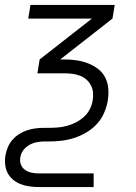

<svg xmlns="http://www.w3.org/2000/svg" viewBox="-27 -540 547 775"><path d="M351 215H130Q111 215 92.5 212.5Q74 210 57 203.5Q40 197 26.5 186Q13 175 4.5 159.5Q-4 144 -6 125Q-8 106 -5 87Q-2 70 5 53.5Q12 37 24 23.5Q36 10 51.5 0.5Q67 -9 84 -14.5Q101 -20 118 -22Q135 -24 152 -24H170Q189 -24 207 -25.5Q225 -27 243.5 -32Q262 -37 279.5 -46Q297 -55 311.5 -68Q326 -81 335 -98.5Q344 -116 347 -134Q350 -150 348.5 -166Q347 -182 340 -195.5Q333 -209 321.5 -219Q310 -229 295.5 -234.5Q281 -240 265.5 -242Q250 -244 234 -244H124L133 -300L344 -465H87L96 -520H436L427 -465L216 -300H234Q258 -300 282 -296.5Q306 -293 328 -284.5Q350 -276 368.5 -262Q387 -248 397.5 -227.5Q408 -207 410 -183Q412 -159 408 -134Q404 -109 393 -84Q382 -59 363.5 -39Q345 -19 321 -5Q297 9 272 17Q247 25 221.5 28Q196 31 171 31H152Q137 31 121.5 34Q106 37 91.5 45Q77 53 67 66.5Q57 80 55 96Q52 111 57.5 124.5Q63 138 74.5 146Q86 154 100.5 157Q115 160 130 160H351Z"/></svg>

Font: Iosevka Light Oblique
Style: Regular
Weight: 300
Italic angle: -9°
Monospace: yes
Designer: Belleve Invis
Foundry: Belleve Invis
Version: Version 32.5.0; ttfautohint (v1.8.4)